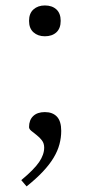

<svg xmlns="http://www.w3.org/2000/svg" viewBox="-20 -517 326 704"><path d="M58 143.5Q105 104.5 123.5 77.2Q142 50 142 24Q142 8.5 133.5 -2.5Q125 -13.5 114.2 -21.8Q103.5 -30 95 -37Q86.5 -44 86.5 -51Q86.5 -77 101.8 -91.5Q117 -106 144.5 -106Q173 -106 188.8 -89.2Q204.5 -72.5 204.5 -37Q204.5 -12.5 198 12Q191.5 36.5 176.5 61.5Q161.5 86.5 137 112.5Q112.5 138.5 77.5 166.5ZM144.5 -497Q171 -497 186.8 -482.5Q202.5 -468 202.5 -440.5Q202.5 -413 186.8 -398.5Q171 -384 144.5 -384Q119 -384 102.8 -398.5Q86.5 -413 86.5 -440.5Q86.5 -468 102.8 -482.5Q119 -497 144.5 -497Z"/></svg>

Font: Newsreader 9pt Light
Style: Regular
Weight: 300
Designer: Hugues Gentile
Foundry: Production Type
Version: Version 1.003